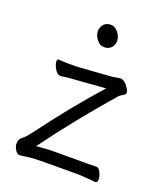

<svg xmlns="http://www.w3.org/2000/svg" viewBox="-132 -786 754 884"><g transform="rotate(20 245.0 -344.0)"><path d="M258.5 -698Q280 -698 295.5 -678Q311 -658 311 -637.5Q311 -617 298 -603.5Q285 -590 264 -590Q243 -590 227.5 -609.5Q212 -629 212 -649.5Q212 -670 224.5 -684Q237 -698 258.5 -698ZM291 -60Q403 -60 419 -61H420Q431 -61 440 -43Q449 -25 449 -9Q449 7 438 7Q397 3 357 1H222Q132 1 105 5.5Q78 10 67 10Q56 10 46.5 -5.5Q37 -21 37 -33.5Q37 -46 40.5 -54.5Q44 -63 55.5 -71Q67 -79 92 -112Q215 -278 338 -415L191 -404Q164 -403 122 -397H120Q101 -397 86 -430Q80 -444 80 -454.5Q80 -465 87 -465H89Q115 -463 136 -463H168Q180 -463 190 -464L346 -475L382 -481H386Q408 -479 426 -449Q434 -437 434 -428.5Q434 -420 421 -413Q408 -406 402 -399Q252 -227 126 -55Q176 -60 214 -60Z"/></g></svg>

Font: Moon Stars Kai T
Style: Regular
Weight: 400
Designer: GuiWonder
Version: Version 1.101